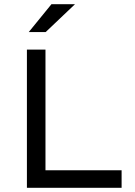

<svg xmlns="http://www.w3.org/2000/svg" viewBox="-20 -889 640 909"><path d="M107.4 0V-654.3H195.3V-83H555.7V0ZM116.2 -737.3 223.6 -869.1H335L196.3 -737.3Z"/></svg>

Font: Sen
Style: Regular
Weight: 400
Designer: Kosal Sen, Philatype
Foundry: Philatype
Version: Version 2.000;gftools[0.9.31]